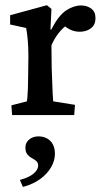

<svg xmlns="http://www.w3.org/2000/svg" viewBox="-20 -449 409 749"><path d="M27.3 0 24.4 -38.1 85 -53.7Q85.9 -57.6 86.9 -70.3Q87.9 -83 88.9 -104.5Q89.8 -126 89.8 -155.3L90.8 -230.5Q90.8 -262.7 88.4 -291Q85.9 -319.3 82 -339.8L19.5 -353.5V-389.6L163.1 -428.7L180.7 -414.1L176.8 -334L179.7 -333Q208 -388.7 237.8 -408.2Q267.6 -427.7 295.9 -427.7Q319.3 -427.7 335.9 -415.5Q352.5 -403.3 352.5 -377.9Q352.5 -352.5 335 -338.9Q317.4 -325.2 291 -325.2Q271.5 -325.2 254.9 -333Q238.3 -340.8 221.7 -356.4L241.2 -351.6Q224.6 -339.8 209 -320.3Q193.4 -300.8 180.7 -272.5L181.6 -186.5Q182.6 -158.2 183.6 -131.3Q184.6 -104.5 185.5 -84Q186.5 -63.5 187.5 -53.7L272.5 -40L269.5 0ZM69.3 280.3 57.6 252.9Q93.8 243.2 111.3 228Q128.9 212.9 128.9 197.3Q128.9 185.5 121.6 179.2Q114.3 172.9 104 167.5Q93.8 162.1 86.4 152.8Q79.1 143.6 79.1 126Q79.1 107.4 93.8 95.2Q108.4 83 129.9 83Q148.4 83 163.1 90.8Q177.7 98.6 186 113.8Q194.3 128.9 194.3 150.4Q194.3 177.7 179.2 203.6Q164.1 229.5 136.7 249.5Q109.4 269.5 69.3 280.3Z"/></svg>

Font: Crimson Pro Medium
Style: Regular
Weight: 500
Designer: Jacques Le Bailly
Foundry: Baron von Fonthausen
Version: Version 1.003